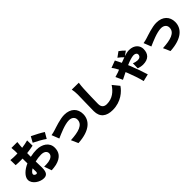

<svg xmlns="http://www.w3.org/2000/svg" viewBox="286 -2247 3766 3766"><g transform="rotate(-45 2169.5 -363.5)"><path d="M260 -108C241 -108 208 -128 208 -151C208 -180 238 -212 287 -240C288 -199 289 -166 289 -147C289 -112 275 -108 260 -108ZM422 -463C422 -484 422 -506 423 -527C483 -534 546 -543 601 -555L598 -704C549 -690 488 -678 427 -670L430 -721C432 -747 437 -798 440 -817H276C279 -798 283 -741 283 -720V-657C267 -656 251 -656 236 -656C200 -656 153 -656 93 -663L96 -519C142 -514 196 -514 240 -514C253 -514 267 -514 283 -515V-458C283 -433 283 -407 284 -381C159 -327 60 -234 60 -145C60 -31 201 56 308 56C379 56 429 22 429 -118C429 -148 427 -217 425 -292C480 -306 539 -314 594 -314C676 -314 726 -278 726 -220C726 -159 670 -123 594 -110C561 -104 518 -103 470 -103L525 52C568 49 613 45 659 35C829 -8 882 -103 882 -219C882 -365 752 -446 596 -446C547 -446 485 -439 422 -425ZM643 -594C704 -566 843 -489 890 -452L961 -574C906 -611 787 -674 708 -711Z M1010 -438 1071 -283C1165 -324 1340 -404 1457 -404C1536 -404 1586 -359 1586 -295C1586 -153 1428 -111 1209 -99L1273 46C1612 27 1743 -121 1743 -292C1743 -438 1647 -545 1466 -545C1351 -545 1178 -482 1122 -465C1093 -455 1045 -443 1010 -438Z M1922 -789C1932 -744 1937 -690 1937 -637C1937 -562 1928 -312 1928 -187C1928 -14 2036 64 2209 64C2440 64 2587 -72 2649 -167L2540 -301C2468 -190 2364 -100 2210 -100C2143 -100 2088 -130 2088 -225C2088 -334 2095 -533 2100 -637C2102 -680 2108 -740 2115 -787Z M3213 -580C3191 -605 3133 -656 3103 -675L2997 -598C3031 -574 3070 -538 3100 -508C3064 -496 3027 -481 2988 -466C2976 -491 2965 -514 2956 -531C2949 -546 2934 -575 2923 -595L2774 -539C2795 -514 2814 -483 2826 -462C2835 -447 2844 -429 2854 -410C2836 -402 2818 -395 2800 -388C2787 -383 2744 -369 2702 -358L2768 -215C2792 -226 2846 -254 2911 -286C2918 -270 2924 -254 2930 -240C2964 -154 3014 -13 3038 90L3188 54C3161 -35 3098 -218 3064 -298C3058 -313 3051 -329 3043 -347C3125 -382 3205 -410 3257 -410C3303 -410 3333 -386 3333 -357C3333 -307 3298 -281 3245 -281C3217 -281 3173 -290 3135 -307L3132 -169C3161 -158 3215 -145 3257 -145C3411 -145 3482 -225 3482 -358C3482 -447 3414 -544 3263 -544C3223 -544 3176 -533 3124 -517Z M3563 -438 3624 -283C3718 -324 3893 -404 4010 -404C4089 -404 4139 -359 4139 -295C4139 -153 3981 -111 3762 -99L3826 46C4165 27 4296 -121 4296 -292C4296 -438 4200 -545 4019 -545C3904 -545 3731 -482 3675 -465C3646 -455 3598 -443 3563 -438Z"/></g></svg>

Font: GenEiGothic-pro-Heavy
Style: Bold
Weight: 900
Designer: Ryoko NISHIZUKA (kana & ideographs); Paul D. Hunt (Latin, Greek & Cyrillic); Wenlong ZHANG (bopomofo); Sandoll Communica
Foundry: Adobe Systems Incorporated; o_tamon
Version: Version 1.000.140830